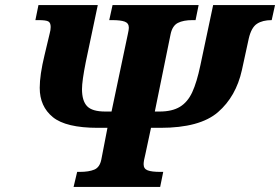

<svg xmlns="http://www.w3.org/2000/svg" viewBox="-20 -734 1100 754"><path d="M283 -59H294Q329 -59 350.5 -68Q372 -77 378 -108L402 -232H364Q239 -232 187.5 -274Q136 -316 136 -389Q136 -440 155 -518L175 -602Q179 -616 179 -628Q179 -645 169.5 -650Q160 -655 131 -655H119L131 -714H364L317 -491Q302 -416 302 -384Q302 -338 322 -317Q342 -296 393 -296H418L482 -600Q486 -618 486 -625Q486 -643 470 -649Q454 -655 421 -655H409L422 -714H760L748 -655H736Q700 -655 678.5 -644Q657 -633 650 -600L588 -296H607Q656 -296 686.5 -314.5Q717 -333 735 -372Q753 -411 767 -478L817 -714H1060L1047 -655Q1011 -655 989 -640.5Q967 -626 957 -583L930 -459Q907 -355 836 -293.5Q765 -232 610 -232H573L551 -129Q544 -102 544 -89Q544 -71 560 -65Q576 -59 609 -59H621L609 0H269Z"/></svg>

Font: Noto Serif NarrowBlack
Style: Italic
Weight: 900
Width: 4
Italic angle: -12°
Designer: Monotype Design Team
Foundry: Monotype Imaging Inc.
Version: Version 1.001